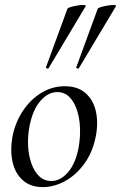

<svg xmlns="http://www.w3.org/2000/svg" viewBox="-20 -752 495 786"><path d="M155 14Q105 14 73.5 -14Q42 -42 31.5 -89Q21 -136 31 -193Q43 -252 74 -298.5Q105 -345 149.5 -372Q194 -399 245 -399Q298 -399 330 -371Q362 -343 372.5 -296Q383 -249 372 -193Q359 -128 325 -81.5Q291 -35 246 -10.5Q201 14 155 14ZM190 -11Q228 -11 259 -47.5Q290 -84 302 -149Q309 -189 307.5 -228.5Q306 -268 295 -301.5Q284 -335 264 -355Q244 -375 214 -375Q177 -375 145.5 -339Q114 -303 101 -236Q93 -195 95 -155.5Q97 -116 108.5 -83Q120 -50 140.5 -30.5Q161 -11 190 -11ZM179 -473Q177 -470 172 -472Q167 -474 168 -476L256 -716Q258 -720 270 -723.5Q282 -727 297 -729.5Q312 -732 322.5 -731.5Q333 -731 331 -727ZM303 -473Q301 -470 296 -472Q291 -474 292 -476L380 -716Q382 -720 394.5 -723.5Q407 -727 421.5 -729.5Q436 -732 446.5 -731.5Q457 -731 455 -727Z"/></svg>

Font: Cormorant Light Medium
Style: Italic
Weight: 500
Italic angle: -10°
Version: Version 4.000